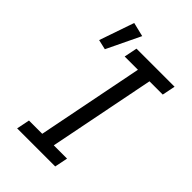

<svg xmlns="http://www.w3.org/2000/svg" viewBox="-233 -866 952 952"><g transform="rotate(45 243.0 -390.0)"><path d="M195 -762 121 -780 58 -597 110 -585ZM347 0 361 -69H268L379 -629H472L486 -698H219L205 -629H298L187 -69H94L80 0Z"/></g></svg>

Font: LVC Sans
Style: Italic
Weight: 400
Italic angle: -11.31°
Designer: Mike Abbink, Paul van der Laan, Pieter van Rosmalen
Foundry: Bold Monday
Version: Version 3.0